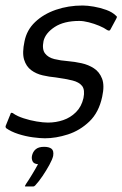

<svg xmlns="http://www.w3.org/2000/svg" viewBox="-29 -497 444 697"><path d="M9 -83Q10 -88 14 -87.5Q18 -87 21 -84Q34 -75 57 -67.5Q80 -60 104 -56Q128 -52 145 -52Q174 -52 200.5 -61Q227 -70 247 -90Q267 -110 274 -141Q280 -171 269 -185Q258 -199 233.5 -205Q209 -211 173 -216Q150 -218 126 -223.5Q102 -229 84 -242.5Q66 -256 58.5 -280.5Q51 -305 60 -347Q68 -388 98.5 -417Q129 -446 174 -461.5Q219 -477 271 -477Q288 -477 311.5 -473Q335 -469 357 -461Q379 -453 392 -440Q396 -437 395.5 -435Q395 -433 393 -429L372 -390Q369 -383 360 -388Q349 -396 331 -403.5Q313 -411 293.5 -416Q274 -421 259 -421Q203 -421 169.5 -399Q136 -377 129 -348Q123 -318 134.5 -303Q146 -288 168.5 -282.5Q191 -277 218 -275Q242 -273 267 -267.5Q292 -262 312 -249Q332 -236 341.5 -211.5Q351 -187 342 -146Q330 -89 295.5 -56Q261 -23 217.5 -9Q174 5 134 5Q117 5 90.5 1.5Q64 -2 37.5 -10.5Q11 -19 -7 -32Q-10 -37 -8 -41ZM164 69Q161 82 150 102Q139 122 125.5 142Q112 162 99 176Q95 180 92 180Q87 180 78.5 180Q70 180 63 180Q61 179 61.5 178Q62 177 66 170Q75 157 88 135.5Q101 114 109 99Q94 98 89.5 89Q85 80 87 69Q90 54 100.5 45Q111 36 131 36Q149 36 158 43Q167 50 164 69Z"/></svg>

Font: Glory
Style: Italic
Weight: 400
Italic angle: -12°
Designer: Robert Leuschke
Foundry: Robert Leuschke
Version: Version 1.011